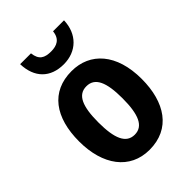

<svg xmlns="http://www.w3.org/2000/svg" viewBox="-225 -866 978 978"><g transform="rotate(-45 264.0 -377.5)"><path d="M421 -765H342C337 -714 304 -699 263 -699C216 -699 189 -713 183 -765H105C108 -665 166 -607 262 -607C354 -607 418 -669 421 -765ZM490 -274C490 -455 398 -555 265 -555C117 -555 39 -447 39 -274C39 -104 122 10 263 10C414 10 490 -106 490 -274ZM177 -273C177 -389 202 -447 264 -447C326 -447 351 -389 351 -274C351 -158 326 -98 264 -98C202 -98 177 -158 177 -273Z"/></g></svg>

Font: Noto Sans Display SemiCondensed
Style: Bold
Weight: 700
Width: 4
Designer: Monotype Design Team
Foundry: Monotype Imaging Inc.
Version: Version 1.900